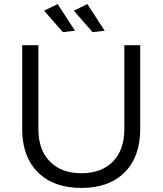

<svg xmlns="http://www.w3.org/2000/svg" viewBox="-20 -924 805 950"><path d="M265.1 -903.8 351.1 -772 291 -765.1 198.2 -871.1ZM412.1 -903.8 498 -772 438 -765.1 345.2 -871.1ZM169.9 -285.2Q169.9 -182.6 226.8 -124.8Q283.7 -66.9 382.8 -66.9Q481.9 -66.9 538.6 -124.5Q595.2 -182.1 595.2 -285.2V-700.2H673.8V-285.2Q673.8 -148.4 596.7 -71.3Q519.5 5.9 382.8 5.9Q245.6 5.9 167.7 -71.3Q89.8 -148.4 89.8 -285.2V-700.2H169.9Z"/></svg>

Font: Montserrat-Arabic Light
Style: Regular
Weight: 300
Designer: Mohamed Gaber
Foundry: Kief Type Foundry
Version: Version 5.008;PS 005.008;hotconv 1.0.88;makeotf.lib2.5.64775